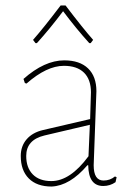

<svg xmlns="http://www.w3.org/2000/svg" viewBox="-20 -678 482 703"><path d="M110 -520 101 -532Q139 -575 202 -658H220Q283 -575 321 -532L312 -520H307Q259 -573 211 -637Q163 -573 115 -520ZM215 -457Q272 -457 302.5 -427.5Q333 -398 333 -344Q333 -332 328 -209Q323 -86 323 -73Q323 -17 359 -17Q383 -17 401 -32L407 -29L403 -11Q383 3 358 3Q304 3 303 -73H300Q236 2 169 5Q115 5 85.5 -24.5Q56 -54 56 -107Q56 -143 77.5 -168Q99 -193 138 -202L310 -242L313 -340Q313 -387 287.5 -412Q262 -437 214 -437Q151 -437 77 -372L71 -374L66 -389Q143 -457 215 -457ZM309 -221 143 -182Q76 -166 76 -107Q76 -64 100 -39.5Q124 -15 168 -15Q237 -15 304 -106Z"/></svg>

Font: Alegreya Sans Thin
Style: Regular
Weight: 100
Designer: Juan Pablo del Peral
Foundry: Huerta Tipografica
Version: Version 2.007